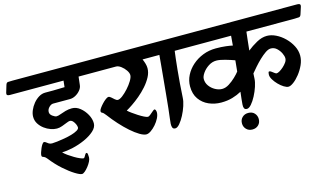

<svg xmlns="http://www.w3.org/2000/svg" viewBox="-154 -901 2366 1368"><g transform="rotate(-15 1029.0 -216.5)"><path d="M-65 -534 -49 -587Q-44 -604 -33 -605Q-22 -606 0 -606H580Q608 -606 601 -584L584 -531Q579 -515 568 -513.5Q557 -512 535 -512H463L456 -451Q454 -431 439 -413Q424 -395 403.5 -384Q383 -373 363 -373Q342 -373 321.5 -373Q301 -373 280 -373Q259 -373 238 -373Q223 -373 207.5 -357.5Q192 -342 192 -322Q192 -305 210 -292Q228 -279 239 -279Q251 -279 269 -286Q287 -293 310 -299.5Q333 -306 358 -306Q390 -306 418 -283.5Q446 -261 464 -228Q482 -195 482 -163Q482 -133 453 -107Q424 -81 380.5 -61.5Q337 -42 291 -31.5Q245 -21 210 -21Q222 -8 242 6Q262 20 283 32.5Q304 45 322 52.5Q340 60 347 60Q352 60 356.5 52Q361 44 366 36Q371 28 375 28Q383 28 384.5 40Q386 52 386 63Q386 76 377.5 93Q369 110 356 126.5Q343 143 330 154Q317 165 308 165Q293 165 258 143.5Q223 122 180 84Q137 46 98 -4Q87 -18 78.5 -21.5Q70 -25 65.5 -27Q61 -29 61 -38Q61 -46 65.5 -60Q70 -74 76.5 -89Q83 -104 90.5 -114.5Q98 -125 104 -125Q111 -125 118 -119Q125 -113 134.5 -107Q144 -101 158 -101Q171 -101 196 -104Q221 -107 250 -112Q279 -117 305 -124.5Q331 -132 348 -142Q365 -152 365 -163Q365 -173 359 -187Q353 -201 343 -212Q333 -223 320 -223Q313 -223 296 -216Q279 -209 258.5 -201.5Q238 -194 219 -194Q198 -194 173.5 -202.5Q149 -211 127 -227.5Q105 -244 90.5 -267Q76 -290 76 -319Q76 -341 86.5 -366Q97 -391 115 -413Q133 -435 156 -449Q179 -463 204 -463Q226 -463 262 -463Q298 -463 347 -465L352 -512H-44Q-72 -512 -65 -534Z M480 -534 496 -587Q501 -604 511 -605Q521 -606 535 -606H1040Q1068 -606 1061 -584L1044 -531Q1039 -515 1028 -513.5Q1017 -512 995 -512H935Q943 -494 948 -476.5Q953 -459 953 -443Q953 -411 936 -379Q919 -347 892.5 -317Q866 -287 835.5 -261.5Q805 -236 777.5 -217.5Q750 -199 732 -189Q741 -180 759.5 -166.5Q778 -153 799 -139.5Q820 -126 839 -116.5Q858 -107 867 -107Q874 -107 886 -117Q898 -127 909 -136.5Q920 -146 924 -146Q929 -146 932.5 -138.5Q936 -131 936 -121Q936 -102 924.5 -79Q913 -56 895 -35.5Q877 -15 858 -2Q839 11 824 11Q805 11 775.5 -6.5Q746 -24 712.5 -53.5Q679 -83 645.5 -120Q612 -157 583 -196Q568 -216 559 -219.5Q550 -223 550 -233Q550 -241 559.5 -254.5Q569 -268 582.5 -282.5Q596 -297 609.5 -307Q623 -317 630 -317Q639 -317 649.5 -307.5Q660 -298 671 -288.5Q682 -279 691 -279Q705 -279 726.5 -295.5Q748 -312 770 -336.5Q792 -361 807 -386Q822 -411 822 -427Q822 -443 808.5 -463Q795 -483 775.5 -497.5Q756 -512 739 -512H501Q473 -512 480 -534Z M941 -534 957 -587Q962 -604 971.5 -605Q981 -606 995 -606H1241Q1269 -606 1262 -584L1245 -531Q1240 -515 1229 -513.5Q1218 -512 1196 -512H1172Q1169 -491 1165 -456Q1161 -421 1156.5 -376Q1152 -331 1148 -279.5Q1144 -228 1141 -174Q1140 -149 1129 -115.5Q1118 -82 1101.5 -50.5Q1085 -19 1067 2Q1049 23 1034 23Q1019 23 1014 12Q1009 1 1010 -17Q1011 -35 1014 -56Q1018 -82 1022.5 -127.5Q1027 -173 1032.5 -228Q1038 -283 1043 -338Q1048 -393 1052.5 -439Q1057 -485 1059 -512H961Q934 -512 941 -534Z M1131 -534 1147 -587Q1152 -604 1163 -605Q1174 -606 1196 -606H2101Q2129 -606 2122 -584L2105 -531Q2100 -515 2089 -513.5Q2078 -512 2056 -512H1701Q1698 -491 1694.5 -456Q1691 -421 1686 -376Q1718 -402 1757 -423.5Q1796 -445 1833 -445Q1865 -445 1899 -428.5Q1933 -412 1962 -383.5Q1991 -355 2009 -320Q2027 -285 2027 -248Q2027 -214 2011.5 -180Q1996 -146 1973.5 -117.5Q1951 -89 1928 -72Q1905 -55 1890 -55Q1876 -55 1856.5 -67Q1837 -79 1818.5 -98Q1800 -117 1788 -137Q1776 -157 1776 -173Q1776 -179 1777.5 -187.5Q1779 -196 1785 -196Q1791 -196 1800 -189.5Q1809 -183 1818 -176Q1827 -169 1833 -169Q1841 -169 1855 -177Q1869 -185 1884 -198.5Q1899 -212 1909.5 -227Q1920 -242 1920 -257Q1920 -273 1909.5 -295Q1899 -317 1880.5 -334Q1862 -351 1837 -351Q1819 -351 1796.5 -335.5Q1774 -320 1750.5 -297.5Q1727 -275 1706.5 -251.5Q1686 -228 1672 -211L1670 -174Q1669 -149 1658 -116Q1647 -83 1630.5 -51.5Q1614 -20 1596 0.5Q1578 21 1563 21Q1548 21 1543 10.5Q1538 0 1539.5 -17.5Q1541 -35 1543 -56L1549 -109Q1519 -92 1481.5 -81Q1444 -70 1398 -70Q1350 -70 1307.5 -88.5Q1265 -107 1238.5 -144.5Q1212 -182 1212 -238Q1212 -281 1231.5 -319.5Q1251 -358 1285 -388Q1319 -418 1363.5 -435.5Q1408 -453 1459 -453Q1500 -453 1533 -449Q1566 -445 1582 -441L1588 -512H1152Q1124 -512 1131 -534ZM1320 -264Q1320 -236 1336.5 -213Q1353 -190 1378.5 -176Q1404 -162 1429 -162Q1455 -162 1481 -178.5Q1507 -195 1529.5 -216.5Q1552 -238 1564 -254L1572 -335Q1542 -346 1503.5 -357Q1465 -368 1440 -368Q1409 -368 1381.5 -350Q1354 -332 1337 -307.5Q1320 -283 1320 -264Z M1501 112Q1501 85 1518.5 68Q1536 51 1563 51Q1592 51 1608.5 69Q1625 87 1625 112Q1625 139 1607.5 156Q1590 173 1563 173Q1535 173 1518 155Q1501 137 1501 112Z"/></g></svg>

Font: Alkatra
Style: Regular
Weight: 400
Designer: Suman Bhandary
Version: Version 1.100;gftools[0.9.22]